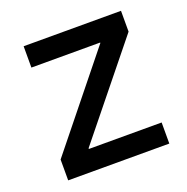

<svg xmlns="http://www.w3.org/2000/svg" viewBox="-101 -624 700 719"><g transform="rotate(-20 249.0 -264.5)"><path d="M52 -83 341 -442V-444H67V-529H455V-446L165 -87V-84H455V0H52Z"/></g></svg>

Font: Be Vietnam Medium
Style: Regular
Weight: 500
Designer: Gabriel Lam
Foundry: TypeRant
Version: Version 4.000